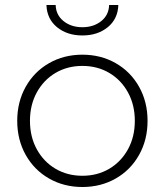

<svg xmlns="http://www.w3.org/2000/svg" viewBox="-20 -745 660 769"><path d="M49 -261Q49 -337 83 -397.5Q117 -458 176.5 -492Q236 -526 310 -526Q384 -526 443.5 -492Q503 -458 537 -397.5Q571 -337 571 -261Q571 -185 537 -124.5Q503 -64 443.5 -30Q384 4 310 4Q236 4 176.5 -30Q117 -64 83 -124.5Q49 -185 49 -261ZM520 -261Q520 -325 492.5 -375Q465 -425 417.5 -453Q370 -481 310 -481Q250 -481 202.5 -453Q155 -425 127.5 -375Q100 -325 100 -261Q100 -197 127.5 -147Q155 -97 202.5 -69Q250 -41 310 -41Q370 -41 417.5 -69Q465 -97 492.5 -147Q520 -197 520 -261ZM166 -725H203Q204 -685 234.5 -660.5Q265 -636 310 -636Q355 -636 385.5 -660.5Q416 -685 417 -725H454Q452 -669 411.5 -636Q371 -603 310 -603Q249 -603 208.5 -636Q168 -669 166 -725Z"/></svg>

Font: Montserrat Alternates Light
Style: Regular
Weight: 300
Designer: Julieta Ulanovsky
Foundry: Julieta Ulanovsky
Version: Version 7.200